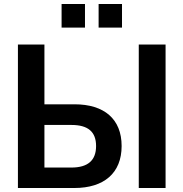

<svg xmlns="http://www.w3.org/2000/svg" viewBox="-20 -942 918 962"><path d="M352.5 0C501 0 589.4 -74.7 589.4 -210.4C589.4 -346.2 501.5 -419.4 353.5 -419.4H202.6V-718.8H69.8V0ZM809.6 0V-718.8H675.3V0ZM405.8 -803.7V-921.9H288.6V-803.7ZM591.3 -803.7V-921.9H474.1V-803.7ZM202.6 -315.9H338.4C420.9 -315.9 461.4 -281.7 461.4 -210.4C461.4 -138.7 420.9 -102.5 337.4 -102.5H202.6Z"/></svg>

Font: Winston SemiBold
Style: Regular
Weight: 600
Designer: Vernon Adams, Kim Jin-seong, David Berlow, Cristiano Sobral
Foundry: The Winston Project Authors
Version: Version 3.004